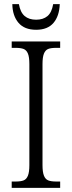

<svg xmlns="http://www.w3.org/2000/svg" viewBox="-20 -915 350 935"><path d="M37 -31H56Q81 -31 95 -36.5Q109 -42 116 -59.5Q123 -77 123 -111V-603Q123 -637 116 -654Q109 -671 95 -676.5Q81 -682 56 -682H37V-713H273V-682H254Q228 -682 214.5 -676.5Q201 -671 194 -654Q187 -637 187 -603V-111Q187 -77 194 -59.5Q201 -42 215 -36.5Q229 -31 254 -31H273V0H37ZM40 -895H72Q79 -855 100 -837Q121 -819 156 -819Q190 -819 211 -836.5Q232 -854 239 -895H271Q269 -837 240.5 -803.5Q212 -770 156 -770Q99 -770 70 -804Q41 -838 40 -895Z"/></svg>

Font: Noto Serif NarrowLight
Style: Regular
Weight: 300
Width: 4
Designer: Monotype Design Team
Foundry: Monotype Imaging Inc.
Version: Version 1.001